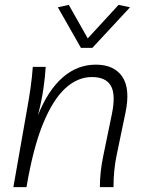

<svg xmlns="http://www.w3.org/2000/svg" viewBox="-20 -770 599 790"><path d="M35 0 92 -324Q100 -368 106 -410.5Q112 -453 115 -495H168Q166 -456 158.5 -404.5Q151 -353 136 -295Q177 -398 237.5 -451Q298 -504 374 -504Q450 -504 483.5 -454Q517 -404 496 -305L460 -132Q447 -70 447 0H391Q391 -63 405 -129L440 -299Q457 -380 436.5 -416.5Q416 -453 358 -453Q299 -453 248 -406Q197 -359 156.5 -259.5Q116 -160 89 0ZM313 -573 218 -740 263 -750 341 -612 468 -750 515 -740 360 -573Z"/></svg>

Font: Livvic Light
Style: Italic
Weight: 300
Italic angle: -10°
Designer: Jacques Le Bailly, Baron von Fonthausen
Version: Version 1.001; ttfautohint (v1.8.2)